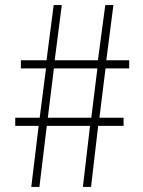

<svg xmlns="http://www.w3.org/2000/svg" viewBox="-20 -735 561 755"><path d="M103 0H135L164 -240H334L306 0H338L366 -240H466V-272H371L395 -466H488V-498H398L426 -715H394L365 -498H195L223 -715H191L163 -498H62V-466H161L136 -272H40V-240H132ZM168 -272 192 -466H363L339 -272Z"/></svg>

Font: Harano Aji Gothic TW ExtraLight
Style: Regular
Weight: 250
Foundry: Masamichi Hosoda
Version: HaranoAjiGothicTW-ExtraLight version 20230610;ttx 4.39.4